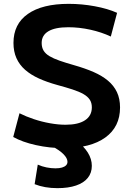

<svg xmlns="http://www.w3.org/2000/svg" viewBox="-20 -760 693 998"><path d="M311.7 10Q237.7 10 167 -5.7Q96.3 -21.3 48.7 -48L81.3 -171.3Q115 -154.3 156.2 -140.6Q197.3 -126.9 240.2 -119.3Q283 -111.6 320.7 -111.6Q386.7 -111.6 422 -135Q457.4 -158.3 457.4 -202Q457.4 -225.7 446.4 -242.2Q435.4 -258.7 413.4 -271.2Q391.4 -283.7 357.2 -294.9Q323 -306 277.3 -318.4Q224.4 -333 182.4 -352Q140.4 -371 110.7 -397Q81 -423 65.5 -457.7Q50 -492.3 50 -537Q50 -635 124.8 -687.5Q199.7 -740 337 -740Q405.3 -740 472.8 -727.5Q540.3 -715 588.6 -693.3L556 -570.1Q508 -592.7 449.8 -605.6Q391.7 -618.4 335.3 -618.4Q266.6 -618.4 231.6 -597.5Q196.6 -576.7 196.6 -536.7Q196.6 -513.3 206.6 -496.8Q216.6 -480.3 237.3 -468Q258 -455.7 289.5 -444.7Q321 -433.7 364.6 -421.3Q422 -405 466.3 -385.7Q510.6 -366.3 541.1 -340.8Q571.6 -315.3 587.8 -281.2Q604 -247 604 -201.3Q604 -100.7 527.5 -45.3Q451 10 311.7 10ZM278.3 218Q212 218 160 197.3L176.3 95.7Q198 105.4 221.8 110.2Q245.7 115 268.3 115Q288.7 115 302.3 110.9Q316 106.7 323.3 99.4Q330.7 92 330.7 81Q330.7 62.7 310.2 41.7Q289.7 20.7 250 0L373.6 -32.6Q415.6 0 436.5 33.2Q457.3 66.4 457.3 102Q457.3 138.7 436.3 164.7Q415.3 190.7 375.3 204.3Q335.3 218 278.3 218Z"/></svg>

Font: M PLUS 2 Thin
Style: Regular
Weight: 100
Designer: Coji Morishita
Foundry: UNDERFOREST DESIGN
Version: Version 1.001